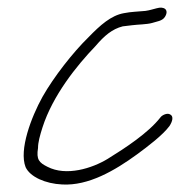

<svg xmlns="http://www.w3.org/2000/svg" viewBox="-20 -470 478 510"><path d="M48 -26C60 0 101 18 145 20C215 24 285 -17 344 -60C374 -82 412 -111 430 -135C438 -147 442 -161 432 -166C424 -171 410 -164 406 -158C374 -117 313 -77 266 -48C225 -23 156 -1 106 -27C84 -38 76 -46 81 -77C81 -92 86 -110 93 -132C120 -216 183 -295 234 -348C257 -375 278 -393 306 -400C315 -401 324 -402 331 -403C346 -405 370 -405 384 -409C396 -413 411 -414 418 -425C430 -444 416 -454 396 -448C383 -445 380 -443 366 -441C346 -439 329 -439 309 -435C275 -429 246 -403 215 -371C174 -331 123 -266 93 -213C63 -159 30 -72 48 -26Z"/></svg>

Font: Stray Cat
Style: CnObl
Weight: 400
Version: Version 1.0